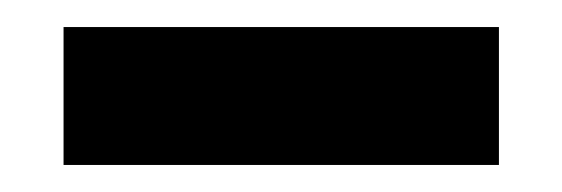

<svg xmlns="http://www.w3.org/2000/svg" viewBox="-20 -745 416 142"><path d="M27 -623V-725H349V-623Z"/></svg>

Font: Ubuntu Sans ExtraBold
Style: Regular
Weight: 800
Designer: Dalton Maag Ltd
Foundry: Dalton Maag Ltd
Version: Version 1.006; ttfautohint (v1.8.4.7-5d5b)